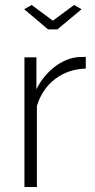

<svg xmlns="http://www.w3.org/2000/svg" viewBox="-20 -750 381 770"><path d="M324 -475Q254 -473 201.5 -433.5Q149 -394 128 -325V0H78V-520H126V-392Q153 -446 198 -481Q243 -516 293 -521Q303 -521 310.5 -521.5Q318 -522 324 -522ZM107 -730 192 -667 277 -730 307 -713 210 -632H173L77 -713Z"/></svg>

Font: Raleway Light
Style: Regular
Weight: 300
Designer: Matt McInerney, Pablo Impallari, Rodrigo Fuenzalida
Foundry: Matt McInerney, Pablo Impallari, Rodrigo Fuenzalida
Version: Version 4.026